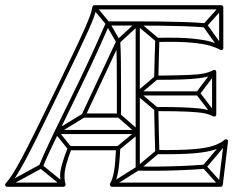

<svg xmlns="http://www.w3.org/2000/svg" viewBox="-33 -708 941 736"><path d="M752 -61 750 -77Q715 -74 669 -72Q623 -70 577 -69.5Q531 -69 495 -70Q492 -70 497.5 -64.5Q503 -59 503 -62V-618H487V-62Q487 -59 489 -56.5Q491 -54 495 -54Q531 -53 577 -53.5Q623 -54 669.5 -56Q716 -58 752 -61ZM726 -342V-358H495V-342ZM575 -119 565 -131 490 -68Q490 -68 490.5 -68.5Q491 -69 491 -69L392 -7L400 7L499 -55Q500 -55 500 -55.5Q500 -56 500 -56ZM821 -675 809 -685 747 -616Q746 -615 745.5 -611.5Q745 -608 746 -606L808 -519L822 -529L760 -616Q758 -618 757.5 -611Q757 -604 759 -606ZM839 -161 827 -171 745 -74Q743 -72 743 -69Q743 -66 745 -64L807 5L819 -5L757 -74Q755 -76 755.5 -69Q756 -62 757 -64ZM794 -427 782 -437 720 -355Q718 -353 718 -350Q718 -347 720 -345L782 -264L794 -274L732 -355Q731 -357 731 -350Q731 -343 732 -345ZM571 -404 561 -416 490 -356Q487 -354 487 -350Q487 -346 490 -344L561 -284L571 -296L500 -356Q497 -358 497 -350Q497 -342 500 -344ZM495 -194V-210H184V-194ZM117 -73 131 -67Q140 -90 154.5 -121.5Q169 -153 191 -198Q191 -198 191 -198Q191 -198 191 -198Q209 -236 235 -289Q261 -342 289 -400.5Q317 -459 342.5 -515Q368 -571 387 -615Q389 -617 383.5 -613.5Q378 -610 380 -610H495Q495 -610 495 -610Q495 -610 495 -610Q535 -610 582 -609.5Q629 -609 674 -607.5Q719 -606 752 -603L754 -619Q720 -622 674.5 -623.5Q629 -625 582 -625.5Q535 -626 495 -626Q495 -626 495 -626Q495 -626 495 -626H380Q375 -626 373 -621Q354 -577 328.5 -521Q303 -465 275 -406.5Q247 -348 221 -295.5Q195 -243 177 -206Q177 -206 177 -206Q177 -206 177 -206Q155 -160 140.5 -128Q126 -96 117 -73ZM205 6 215 -6 129 -76Q128 -78 125 -78.5Q122 -79 120 -77L-9 -7L-1 7L128 -63Q130 -65 123.5 -65.5Q117 -66 119 -64ZM335 -685 323 -675 374 -613Q374 -613 373.5 -613.5Q373 -614 373 -614L413 -545Q415 -542 419 -541.5Q423 -541 425 -543L500 -612Q502 -614 495 -614Q488 -614 490 -612L565 -549L575 -561L500 -624Q498 -626 495 -626Q492 -626 490 -624L415 -555Q412 -552 420.5 -551Q429 -550 427 -553L387 -622Q387 -622 386.5 -622.5Q386 -623 386 -623ZM291 -258 283 -272 180 -209Q177 -207 176.5 -203.5Q176 -200 178 -197L228 -135L240 -145L190 -207Q188 -210 186.5 -202Q185 -194 188 -195ZM415 -146 425 -134 500 -196Q503 -198 503 -202Q503 -206 500 -208L428 -271L418 -259L490 -196Q492 -194 492.5 -202Q493 -210 490 -208ZM396 8H813Q816 8 818 6Q820 4 821 1L841 -165Q842 -170 837.5 -173Q833 -176 828 -172Q811 -158 784 -149Q757 -140 707 -136Q657 -132 570 -133L578 -125Q577 -155 576 -195.5Q575 -236 574 -290L566 -282Q645 -282 686.5 -280Q728 -278 749 -274Q770 -270 784 -262Q789 -260 792.5 -262.5Q796 -265 796 -269V-432Q796 -437 792.5 -439Q789 -441 784 -439Q770 -431 749 -426.5Q728 -422 686 -420.5Q644 -419 566 -418L574 -410Q575 -457 576 -492.5Q577 -528 578 -555L570 -547Q655 -549 701.5 -544.5Q748 -540 771.5 -533Q795 -526 811 -517Q816 -515 819.5 -517.5Q823 -520 823 -524V-680Q823 -683 820.5 -685.5Q818 -688 815 -688H329Q326 -688 324 -686Q322 -684 321 -681Q319 -666 311.5 -646Q304 -626 288.5 -591Q273 -556 245.5 -498.5Q218 -441 175 -352Q129 -257 98.5 -196Q68 -135 48.5 -98.5Q29 -62 15.5 -41Q2 -20 -11 -5Q-15 -1 -12.5 3.5Q-10 8 -5 8H210Q214 8 216.5 5Q219 2 218 -2Q212 -24 215.5 -51.5Q219 -79 241 -137L234 -132H420L412 -140Q409 -79 404 -50.5Q399 -22 389 -4Q387 0 389.5 4Q392 8 396 8ZM412 -549Q414 -518 414.5 -470Q415 -422 415 -368Q415 -314 415 -265L423 -273H287L294 -262L427 -546ZM396 -8 403 4Q413 -16 419 -45.5Q425 -75 428 -140Q428 -143 426 -145.5Q424 -148 420 -148H234Q229 -148 227 -143Q211 -102 204 -75.5Q197 -49 197.5 -31.5Q198 -14 202 2L210 -8H-5L1 5Q14 -10 28 -31.5Q42 -53 62 -90Q82 -127 112.5 -188.5Q143 -250 189 -346Q233 -436 260.5 -494Q288 -552 304 -587.5Q320 -623 327.5 -643.5Q335 -664 337 -679L329 -672H815L807 -680V-524L819 -531Q802 -540 777.5 -547.5Q753 -555 705 -560Q657 -565 570 -563Q567 -563 564.5 -561Q562 -559 562 -555Q561 -528 560 -492.5Q559 -457 558 -410Q558 -407 560.5 -404.5Q563 -402 566 -402Q628 -402 666.5 -403.5Q705 -405 728.5 -408Q752 -411 766 -415Q780 -419 792 -425L780 -432V-269L792 -276Q780 -282 766 -286Q752 -290 728.5 -292.5Q705 -295 666 -296.5Q627 -298 566 -298Q563 -298 560.5 -295.5Q558 -293 558 -290Q559 -236 560 -195.5Q561 -155 562 -125Q562 -121 564.5 -119Q567 -117 570 -117Q661 -116 712.5 -120.5Q764 -125 792 -135Q820 -145 838 -160L825 -167L805 -1L813 -8ZM428 -549Q428 -556 421.5 -557Q415 -558 413 -552L280 -268Q278 -264 280.5 -260.5Q283 -257 287 -257H423Q426 -257 428.5 -259.5Q431 -262 431 -265Q431 -314 431 -368Q431 -422 430.5 -470Q430 -518 428 -549Z"/></svg>

Font: Tilt Prism
Style: Regular
Weight: 400
Version: Version 1.000